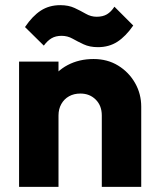

<svg xmlns="http://www.w3.org/2000/svg" viewBox="-20 -725 612 745"><path d="M375 0V-277Q375 -315 351.5 -338.5Q328 -362 292 -362Q267 -362 248 -351.5Q229 -341 218 -321.5Q207 -302 207 -277L148 -306Q148 -363 173 -406Q198 -449 242.5 -472.5Q287 -496 343 -496Q397 -496 438.5 -470.5Q480 -445 504 -403Q528 -361 528 -311V0ZM54 0V-486H207V0ZM360 -542Q328 -542 304.5 -553Q281 -564 261.5 -575Q242 -586 219 -586Q196 -586 180 -576.5Q164 -567 150 -548L77 -620Q106 -663 138.5 -684Q171 -705 214 -705Q246 -705 269.5 -694Q293 -683 313 -671.5Q333 -660 355 -660Q379 -660 395 -669.5Q411 -679 424 -699L497 -626Q468 -584 435.5 -563Q403 -542 360 -542Z"/></svg>

Font: Outfit Thin
Style: Bold
Weight: 700
Version: Version 1.100;gftools[0.9.27]